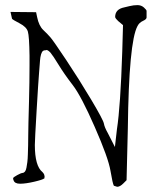

<svg xmlns="http://www.w3.org/2000/svg" viewBox="-20 -672 595 740"><path d="M151.4 9.8V15.6H150.4Q145.5 20.5 112.3 28.3Q79.1 36.1 57.6 36.1Q36.1 36.1 32.2 22.5L31.2 20.5Q31.2 16.6 30.3 14.6Q32.2 10.7 46.4 2.9Q60.5 -4.9 66.4 -5.4Q72.3 -5.9 76.2 -10.7Q80.1 -15.6 82 -25.9Q84 -36.1 85.4 -47.4Q86.9 -58.6 87.4 -77.6Q87.9 -96.7 88.4 -112.3Q88.9 -127.9 88.9 -153.8Q88.9 -179.7 91.8 -281.2Q93.8 -357.4 93.8 -418Q93.8 -418 93.8 -457Q92.8 -532.2 87.4 -550.3Q82 -568.4 55.7 -582Q29.3 -595.7 26.4 -599.6L20.5 -626L119.1 -625L123 -606.4Q129.9 -572.3 147 -556.2Q164.1 -540 175.3 -526.9Q186.5 -513.7 235.4 -440.4Q284.2 -367.2 331.1 -288.6Q377.9 -210 380.4 -195.8Q382.8 -181.6 395.5 -159.2L422.9 -105.5L430.7 -173.8Q444.3 -261.7 451.2 -473.6L454.1 -575.2L435.5 -590.8Q424.8 -600.6 423.8 -606.4Q423.8 -636.7 459 -643.6Q462.9 -644.5 479 -648.4Q495.1 -652.3 509.8 -652.3Q524.4 -652.3 534.7 -643.1Q544.9 -633.8 544.9 -629.9V-604.5Q544.9 -597.7 530.8 -591.3Q516.6 -585 509.8 -571.3Q476.6 -509.8 472.7 -176.8L467.8 22.5L455.1 35.2Q442.4 47.9 431.6 47.9L418.9 43.9Q414.1 36.1 405.8 -13.7Q397.5 -63.5 345.2 -182.6Q293 -301.8 260.3 -344.2Q227.5 -386.7 206.1 -421.9Q184.6 -457 174.8 -468.8Q165 -479.5 158.2 -479.5Q158.2 -479.5 158.2 -478.5Q150.4 -478.5 147 -476.6Q143.6 -474.6 141.6 -470.7Q139.6 -466.8 138.2 -462.4Q136.7 -458 135.7 -451.2Q134.8 -444.3 134.3 -439.5Q133.8 -434.6 133.3 -426.3Q132.8 -418 130.4 -389.2Q127.9 -360.4 121.1 -245.6Q114.3 -130.9 114.3 -113.3Q114.3 -32.2 143.6 -8.8Q151.4 -1 151.4 6.8L152.3 7.8Z"/></svg>

Font: Drukaatie burti
Style: Thin
Weight: 100
Version: Version 0.14